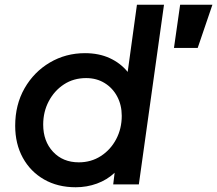

<svg xmlns="http://www.w3.org/2000/svg" viewBox="-20 -777 915 809"><path d="M299 12Q223 12 165.5 -21Q108 -54 76 -112.5Q44 -171 44 -247Q44 -336 83.5 -405Q123 -474 190 -513.5Q257 -553 338 -553Q397 -553 442.5 -532Q488 -511 518 -474L557 -757H671L565 0H457L463 -49Q431 -19 388.5 -3.5Q346 12 299 12ZM312 -93Q364 -93 405 -119.5Q446 -146 469.5 -190.5Q493 -235 493 -289Q493 -334 474 -370Q455 -406 421 -427Q387 -448 343 -448Q290 -448 249.5 -421.5Q209 -395 185.5 -350.5Q162 -306 162 -252Q162 -182 203.5 -137.5Q245 -93 312 -93ZM713 -575 739 -757H875L813 -575Z"/></svg>

Font: Plus Jakarta Sans SemiBold
Style: Italic
Weight: 600
Italic angle: -8°
Designer: Gumpita Rahayu
Foundry: Tokotype
Version: Version 2.071; ttfautohint (v1.8.4.7-5d5b);gftools[0.9.29]